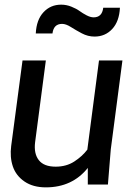

<svg xmlns="http://www.w3.org/2000/svg" viewBox="-20 -788 585 820"><path d="M420.9 -754.9H492.2Q489.3 -696.3 459.2 -664.1Q429.2 -631.8 383.8 -631.8Q355.5 -631.8 329.6 -645.5Q303.7 -659.2 282.7 -672.6Q261.7 -686 245.1 -686Q209 -686 204.1 -645H132.8Q135.7 -703.6 165.8 -735.8Q195.8 -768.1 241.2 -768.1Q263.7 -768.1 284.9 -759.5Q306.2 -751 319.8 -741Q333.5 -731 350.1 -722.4Q366.7 -713.9 379.9 -713.9Q416 -713.9 420.9 -754.9ZM76.2 -529.8H175.8L129.9 -180.2Q124 -131.8 145.8 -104Q167.5 -76.2 217.8 -76.2Q263.2 -76.2 297.1 -98.1Q331.1 -120.1 353 -148.9L402.8 -529.8H502.9L453.1 -149.9L440.9 0H355V-70.8Q288.6 12.2 175.8 12.2Q121.1 12.2 84.7 -12.7Q48.3 -37.6 34.9 -77.1Q21.5 -116.7 27.8 -165Z"/></svg>

Font: Cooper Hewitt
Style: Medium Italic
Weight: 708
Designer: Village Type and Design LLC
Foundry: Cooper Hewitt Smithsonian Design Museum
Version: 1.000